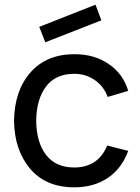

<svg xmlns="http://www.w3.org/2000/svg" viewBox="-20 -787 601 822"><path d="M174 -606 148 -672 389 -767 414 -700ZM298 15Q177 15 109.5 -64Q42 -143 40 -270Q42 -399 110.5 -477Q179 -555 299 -555Q384 -555 445.5 -513Q507 -471 529 -398L441 -372Q424 -418 385.5 -444.5Q347 -471 298 -471Q218 -471 177 -416.5Q136 -362 135 -270Q136 -177 177.5 -123.5Q219 -70 298 -70Q400 -70 439 -164L529 -141Q501 -65 441 -25Q381 15 298 15Z"/></svg>

Font: Manrope Medium
Style: Medium
Weight: 500
Designer: Mikhail Sharanda
Foundry: Mikhail Sharanda
Version: Version 4.000;hotconv 1.0.109;makeotfexe 2.5.65596